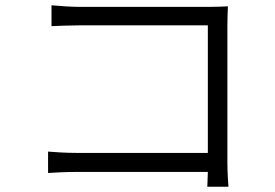

<svg xmlns="http://www.w3.org/2000/svg" viewBox="-20 -701 1040 727"><path d="M845 6C844 -6 841 -50 841 -86V-603C841 -625 842 -655 843 -677C823 -676 796 -675 772 -675H281C250 -675 207 -678 175 -681V-602C197 -603 246 -605 282 -605H767V-122H270C229 -122 186 -125 162 -127V-46C188 -48 231 -50 272 -50H767C766 -25 765 -3 765 6Z"/></svg>

Font: Noto Sans CJK JP DemiLight
Style: Regular
Weight: 350
Designer: Ryoko NISHIZUKA (kana & ideographs); Paul D. Hunt (Latin, Greek & Cyrillic); Wenlong ZHANG (bopomofo); Sandoll Communica
Foundry: Adobe Systems Incorporated
Version: Version 1.004;PS 1.004;hotconv 1.0.82;makeotf.lib2.5.63406